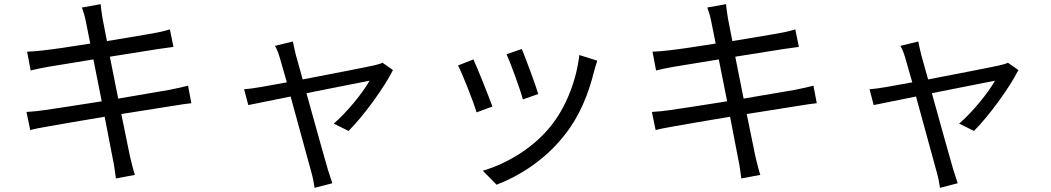

<svg xmlns="http://www.w3.org/2000/svg" viewBox="-20 -811 5040 921"><path d="M107 -274 125 -187C146 -193 174 -198 213 -205C262 -214 369 -232 482 -251L521 -49C528 -19 531 11 536 45L627 28C618 0 610 -34 603 -63L562 -264L808 -303C845 -309 877 -314 898 -316L882 -400C860 -394 832 -388 793 -380L547 -338L507 -539L740 -576C766 -580 797 -584 812 -586L795 -670C778 -665 753 -658 724 -653C682 -645 590 -630 493 -614L472 -722C469 -744 464 -772 463 -791L373 -775C380 -755 387 -733 392 -707L413 -602C319 -587 232 -574 193 -570C161 -566 135 -564 110 -563L127 -473C157 -480 180 -485 208 -490L428 -526L468 -325C354 -307 245 -290 195 -283C169 -279 130 -275 107 -274Z M1865 -475 1815 -510C1805 -505 1789 -501 1777 -498C1743 -490 1573 -457 1432 -430L1399 -548C1393 -573 1388 -595 1385 -612L1299 -591C1308 -576 1316 -556 1323 -531L1356 -416L1234 -394C1204 -389 1179 -385 1151 -383L1171 -307L1374 -348L1474 17C1481 42 1486 68 1489 90L1574 68C1568 50 1558 19 1552 0C1539 -44 1490 -220 1450 -364L1753 -424C1719 -364 1644 -272 1581 -218L1652 -183C1720 -250 1823 -390 1865 -475Z M2483 -576 2410 -551C2430 -506 2477 -379 2488 -334L2562 -360C2549 -404 2500 -536 2483 -576ZM2845 -520 2759 -547C2744 -419 2692 -292 2621 -205C2539 -102 2412 -26 2296 8L2362 75C2474 32 2596 -45 2688 -163C2760 -253 2803 -360 2830 -470C2834 -483 2838 -499 2845 -520ZM2251 -526 2177 -497C2196 -462 2251 -324 2266 -272L2342 -300C2323 -352 2271 -483 2251 -526Z M3107 -274 3125 -187C3146 -193 3174 -198 3213 -205C3262 -214 3369 -232 3482 -251L3521 -49C3528 -19 3531 11 3536 45L3627 28C3618 0 3610 -34 3603 -63L3562 -264L3808 -303C3845 -309 3877 -314 3898 -316L3882 -400C3860 -394 3832 -388 3793 -380L3547 -338L3507 -539L3740 -576C3766 -580 3797 -584 3812 -586L3795 -670C3778 -665 3753 -658 3724 -653C3682 -645 3590 -630 3493 -614L3472 -722C3469 -744 3464 -772 3463 -791L3373 -775C3380 -755 3387 -733 3392 -707L3413 -602C3319 -587 3232 -574 3193 -570C3161 -566 3135 -564 3110 -563L3127 -473C3157 -480 3180 -485 3208 -490L3428 -526L3468 -325C3354 -307 3245 -290 3195 -283C3169 -279 3130 -275 3107 -274Z M4865 -475 4815 -510C4805 -505 4789 -501 4777 -498C4743 -490 4573 -457 4432 -430L4399 -548C4393 -573 4388 -595 4385 -612L4299 -591C4308 -576 4316 -556 4323 -531L4356 -416L4234 -394C4204 -389 4179 -385 4151 -383L4171 -307L4374 -348L4474 17C4481 42 4486 68 4489 90L4574 68C4568 50 4558 19 4552 0C4539 -44 4490 -220 4450 -364L4753 -424C4719 -364 4644 -272 4581 -218L4652 -183C4720 -250 4823 -390 4865 -475Z"/></svg>

Font: ChiuKong Gothic CL
Style: Regular
Weight: 400
Designer: Ryoko NISHIZUKA 西塚涼子 (kana, bopomofo & ideographs); Paul D. Hunt (Latin, Greek & Cyrillic); Sandoll Communications 산돌커뮤니
Foundry: Adobe
Version: Version 1.300